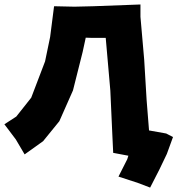

<svg xmlns="http://www.w3.org/2000/svg" viewBox="-42 -682 789 853"><path d="M696.3 -88.9 620.1 -102.5 609.4 -237.3 598.6 -417 582 -607.4V-662.1L372.1 -654.3L289.1 -652.3L198.2 -654.3L180.7 -517.6L158.2 -409.2L96.7 -248L30.3 -164.1L-22.5 -129.9L28.3 -62.5L67.4 3.9L149.4 -54.7L221.7 -143.6L282.2 -280.3L325.2 -451.2L338.9 -514.6L367.2 -513.7H427.7L448.2 -279.3L457 -85L460.9 -2.9L528.3 9.8L523.4 25.4L484.4 102.5L571.3 130.9L625 151.4L666 71.3L699.2 2L726.6 -73.2Z"/></svg>

Font: MaokenAssortedSans-Lite
Style: Lite
Weight: 400
Version: Version 1.400